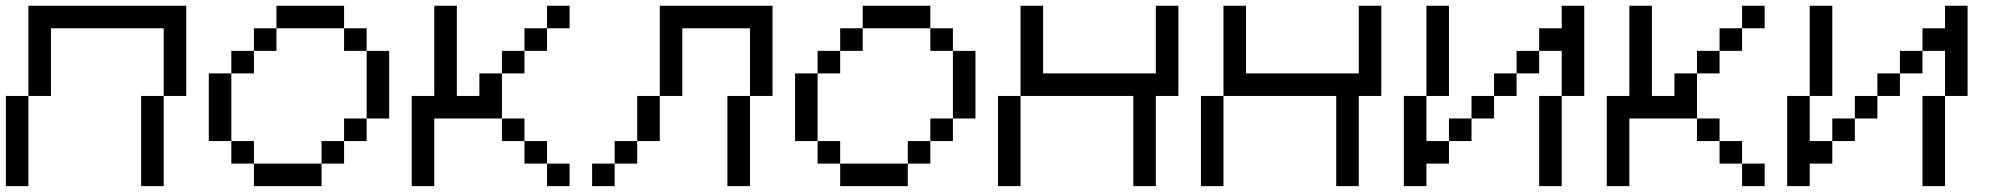

<svg xmlns="http://www.w3.org/2000/svg" viewBox="-20 -635 6809 655"><path d="M461.5 0V-307.7H538.5V0ZM76.9 -307.7V0H0V-307.7ZM538.5 -307.7V-538.5H153.8V-307.7H76.9V-615.4H615.4V-307.7Z M846.2 0V-76.9H1076.9V0ZM769.2 -76.9V-153.8H846.2V-76.9ZM1076.9 -76.9V-153.8H1153.8V-76.9ZM1153.8 -153.8V-230.8H1230.8V-153.8ZM692.3 -153.8V-384.6H769.2V-153.8ZM769.2 -384.6V-461.5H846.2V-384.6ZM1230.8 -230.8V-461.5H1307.7V-230.8ZM846.2 -461.5V-538.5H923.1V-461.5ZM1153.8 -461.5V-538.5H1230.8V-461.5ZM923.1 -538.5V-615.4H1153.8V-538.5Z M1384.6 0V-307.7H1461.5V-615.4H1538.5V-307.7H1615.4V-384.6H1692.3V-461.5H1769.2V-538.5H1846.2V-615.4H1923.1V-538.5H1846.2V-461.5H1769.2V-384.6H1692.3V-230.8H1461.5V0ZM1692.3 -230.8H1769.2V-153.8H1692.3ZM1769.2 -153.8H1846.2V-76.9H1769.2ZM1846.2 -76.9H1923.1V0H1846.2Z M2538.5 -307.7V0H2461.5V-307.7ZM2076.9 -76.9V0H2000V-76.9ZM2153.8 -153.8V-307.7H2230.8V-153.8ZM2153.8 -153.8V-76.9H2076.9V-153.8ZM2538.5 -307.7V-538.5H2307.7V-307.7H2230.8V-615.4H2615.4V-307.7Z M2846.2 0V-76.9H3076.9V0ZM2769.2 -76.9V-153.8H2846.2V-76.9ZM3076.9 -76.9V-153.8H3153.8V-76.9ZM3153.8 -153.8V-230.8H3230.8V-153.8ZM2692.3 -153.8V-384.6H2769.2V-153.8ZM2769.2 -384.6V-461.5H2846.2V-384.6ZM3230.8 -230.8V-461.5H3307.7V-230.8ZM2846.2 -461.5V-538.5H2923.1V-461.5ZM3153.8 -461.5V-538.5H3230.8V-461.5ZM2923.1 -538.5V-615.4H3153.8V-538.5Z M3384.6 0V-307.7H3461.5V0ZM3846.2 0V-307.7H3461.5V-615.4H3538.5V-384.6H3923.1V-615.4H4000V-307.7H3923.1V0Z M4076.9 0V-307.7H4153.8V0ZM4538.5 0V-307.7H4153.8V-615.4H4230.8V-384.6H4615.4V-615.4H4692.3V-307.7H4615.4V0Z M5307.7 0H5230.8V-307.7H5307.7ZM4846.2 -615.4H4923.1V-307.7H4846.2ZM4769.2 0V-307.7H4846.2V-153.8H4923.1V-76.9H4846.2V0ZM5307.7 -307.7V-461.5H5230.8V-384.6H5153.8V-307.7H5076.9V-230.8H5000V-153.8H4923.1V-230.8H5000V-307.7H5076.9V-384.6H5153.8V-461.5H5230.8V-538.5H5307.7V-615.4H5384.6V-307.7Z M5461.5 0V-307.7H5538.5V-615.4H5615.4V-307.7H5692.3V-384.6H5769.2V-461.5H5846.2V-538.5H5923.1V-615.4H6000V-538.5H5923.1V-461.5H5846.2V-384.6H5769.2V-230.8H5538.5V0ZM5769.2 -230.8H5846.2V-153.8H5769.2ZM5846.2 -153.8H5923.1V-76.9H5846.2ZM5923.1 -76.9H6000V0H5923.1Z M6615.4 0H6538.5V-307.7H6615.4ZM6153.8 -615.4H6230.8V-307.7H6153.8ZM6076.9 0V-307.7H6153.8V-153.8H6230.8V-76.9H6153.8V0ZM6615.4 -307.7V-461.5H6538.5V-384.6H6461.5V-307.7H6384.6V-230.8H6307.7V-153.8H6230.8V-230.8H6307.7V-307.7H6384.6V-384.6H6461.5V-461.5H6538.5V-538.5H6615.4V-615.4H6692.3V-307.7Z"/></svg>

Font: Mintsoda - Lime Green 13x16
Style: Regular
Weight: 400
Designer: Mintsoda-15
Version: Version 1.0